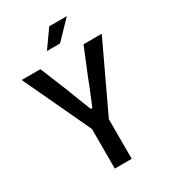

<svg xmlns="http://www.w3.org/2000/svg" viewBox="-203 -914 882 1003"><g transform="rotate(-30 238.5 -412.5)"><path d="M288 -5V-244L479 -649H369L302 -485C284 -436 264 -391 244 -341L243 -338H233L232 -341C212 -391 194 -436 176 -485L109 -649H-4L186 -244V-5ZM261 -820 186 -714H265L367 -820Z"/></g></svg>

Font: Falling Sky
Style: Light
Weight: 400
Designer: Paul D. Hunt
Foundry: Adobe Systems Incorporated
Version: Version 1.02